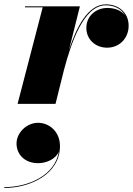

<svg xmlns="http://www.w3.org/2000/svg" viewBox="-83 -490 627 906"><path d="M118.5 -455.5 0 0H179L219 -160.5C251 -281.5 310.5 -465 416 -465C456.5 -465 490 -448 507 -418C489.5 -440.5 458.5 -452.5 424 -452.5C370 -452.5 324.5 -415 324.5 -358.5C324.5 -303.5 367.5 -265 422.5 -265C480.5 -265 524 -309.5 524 -368.5C524 -430.5 477 -469.5 416.5 -469.5C332 -469.5 277.5 -361 242.5 -254L294 -460H35V-455.5ZM-5 187C-5 239.5 34.5 280 97 280C132.5 280 179.5 263 194.5 225C177.5 337.5 51 393 -63 393V397C61 397 200 331 200 199C200 133 151.5 89.5 96.5 89.5C42 89.5 -5 137 -5 187Z"/></svg>

Font: Bodoni* 36pt Fatface
Style: Italic
Weight: 900
Italic angle: -13°
Version: Version 2.3